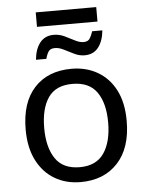

<svg xmlns="http://www.w3.org/2000/svg" viewBox="-57 -882 720 939"><g transform="rotate(-5 302.5 -413.0)"><path d="M551 -269Q551 -136 483.5 -63Q416 10 301 10Q230 10 174.5 -22.5Q119 -55 87 -117.5Q55 -180 55 -269Q55 -402 121.5 -474Q188 -546 304 -546Q376 -546 432 -513.5Q488 -481 519.5 -419.5Q551 -358 551 -269ZM146 -269Q146 -174 183.5 -118.5Q221 -63 303 -63Q384 -63 422 -118.5Q460 -174 460 -269Q460 -364 422 -418Q384 -472 302 -472Q220 -472 183 -418Q146 -364 146 -269ZM154 -765V-836H451V-765ZM135 -605Q140 -658 164.5 -688.5Q189 -719 232 -719Q259 -719 284.5 -707Q310 -695 332.5 -683Q355 -671 375 -671Q396 -671 405 -684.5Q414 -698 421 -720H471Q466 -668 442 -637Q418 -606 374 -606Q349 -606 324 -618Q299 -630 276 -642Q253 -654 232 -654Q210 -654 201 -641Q192 -628 186 -605Z"/></g></svg>

Font: Noto Sans
Style: Regular
Weight: 400
Designer: Monotype Design Team
Foundry: Monotype Imaging Inc.
Version: Version 1.902